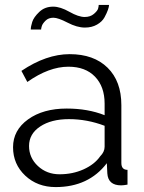

<svg xmlns="http://www.w3.org/2000/svg" viewBox="-20 -750 585 780"><path d="M206 10Q132 10 82.5 -36.5Q33 -83 33 -152Q33 -221 94 -265Q155 -309 251 -309Q337 -309 405 -282V-329Q405 -398 366 -438.5Q327 -479 258 -479Q179 -479 91 -417L67 -462Q168 -530 263 -530Q361 -530 417 -475Q473 -420 473 -323V-88Q473 -60 498 -60V0Q482 3 472 3Q419 3 416 -46L414 -87Q340 10 206 10ZM222 -42Q275 -42 319.5 -62Q364 -82 387 -115Q405 -133 405 -154V-239Q334 -266 260 -266Q188 -266 143 -236Q98 -206 98 -157Q98 -109 134 -75.5Q170 -42 222 -42ZM325 -638Q293 -638 254.5 -658Q216 -678 197 -678Q177 -678 165 -666Q153 -654 150 -644.5Q147 -635 147 -630H105Q105 -642 111 -661Q117 -680 139.5 -701.5Q162 -723 196 -723Q225 -723 262 -702Q299 -681 324 -681Q347 -681 361.5 -693.5Q376 -706 378.5 -715Q381 -724 381 -730H423Q423 -723 418.5 -710Q414 -697 404.5 -679.5Q395 -662 374 -650Q353 -638 325 -638Z"/></svg>

Font: Raleway
Style: Regular
Weight: 400
Designer: Matt McInerney, Pablo Impallari, Rodrigo Fuenzalida
Foundry: Matt McInerney, Pablo Impallari, Rodrigo Fuenzalida
Version: Version 1.000;PS 001.001;hotconv 1.0.56; ttfautohint (v1.5)